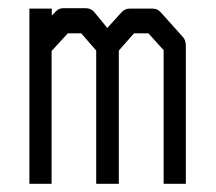

<svg xmlns="http://www.w3.org/2000/svg" viewBox="-20 -496 526 467"><path d="M269 -373V-49H214V-373L177.5 -415H145L105.5 -372V-49H51.5V-475H106V-458L114.5 -467Q122.5 -476 133 -476H189Q201 -476 209 -467L241 -428L275.5 -466Q284 -475 294.5 -475H352Q363 -475 371 -466L424 -407Q432 -398.5 432 -386V-49H378V-374L341 -415H306Z"/></svg>

Font: 3270 Nerd Font Mono SemCond
Style: Regular
Weight: 400
Monospace: yes
Version: Version 3.0.1;Nerd Fonts 3.1.1